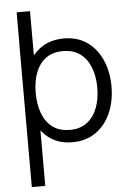

<svg xmlns="http://www.w3.org/2000/svg" viewBox="-62 -766 717 1051"><g transform="rotate(-5 296.0 -240.0)"><path d="M312.5 15Q238 15 186.5 -23Q162 -41 143.5 -65V240H69.5V-540H70V-720H143.5V-476.5Q162.5 -500.5 187.5 -518Q239.5 -555 315.5 -555Q389.5 -555 442.5 -517.5Q495.5 -480 523.8 -415.5Q552 -351 552 -270.5Q552 -189.5 523.5 -125Q495 -60.5 441.5 -22.8Q388 15 312.5 15ZM305 -53.5Q361.5 -53.5 399 -82Q436.5 -110.5 455.2 -159.8Q474 -209 474 -270.5Q474 -331.5 455.5 -380.5Q437 -429.5 399.2 -458Q361.5 -486.5 303.5 -486.5Q247 -486.5 209.8 -459Q172.5 -431.5 154 -382.8Q135.5 -334 135.5 -270.5Q135.5 -208 154 -158.8Q172.5 -109.5 210 -81.5Q247.5 -53.5 305 -53.5Z"/></g></svg>

Font: Cns Manrope
Style: Regular
Weight: 400
Designer: Mikhail Sharanda
Foundry: Mikhail Sharanda
Version: Version 4.504